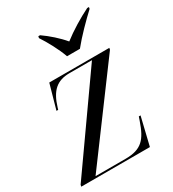

<svg xmlns="http://www.w3.org/2000/svg" viewBox="-186 -868 872 969"><g transform="rotate(-30 250.0 -383.0)"><path d="M266 -606H341C381 -656 442 -717 484 -756L486 -766H476C423 -740 359 -701 313 -665C283 -701 240 -739 201 -766H191L189 -756C215 -717 249 -655 266 -606ZM-1 0H399L438 -162H428L420 -139C389 -49 357 -10 263 -10H88L470 -526L472 -536H122L82 -394H92L95 -404C121 -491 161 -526 235 -526H365L1 -10Z"/></g></svg>

Font: Noto Serif Display
Style: Italic
Weight: 400
Italic angle: -12°
Designer: Monotype Design Team
Foundry: Monotype Imaging Inc.
Version: Version 2.009